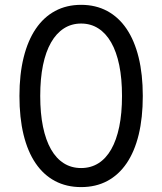

<svg xmlns="http://www.w3.org/2000/svg" viewBox="-20 -757 665 787"><path d="M312.5 9.9Q252.5 9.9 205.4 -15.1Q158.4 -40.1 125.9 -87.9Q93.4 -135.7 76.5 -205.1Q59.7 -274.5 59.7 -363.6Q59.7 -452.1 76.9 -521.5Q94.1 -590.9 126.6 -638.8Q159.1 -686.8 206 -712Q252.8 -737.2 312.5 -737.2Q372.2 -737.2 419.2 -712Q466.3 -686.8 498.8 -638.8Q531.2 -590.9 548.3 -521.5Q565.3 -452.1 565.3 -363.6Q565.3 -274.5 548.5 -205.1Q531.6 -135.7 499.1 -87.9Q466.6 -40.1 419.7 -15.1Q372.9 9.9 312.5 9.9ZM312.5 -68.2Q352.3 -68.2 383.3 -87.7Q414.4 -107.2 435.9 -144.9Q457.4 -182.5 468.8 -237.6Q480.1 -292.6 480.1 -363.6Q480.1 -434.7 468.8 -489.9Q457.4 -545.1 435.7 -582.9Q414.1 -620.7 383 -640.6Q351.9 -660.5 312.5 -660.5Q273.1 -660.5 242 -640.6Q210.9 -620.7 189.3 -582.9Q167.6 -545.1 156.2 -489.9Q144.9 -434.7 144.9 -363.6Q144.9 -292.6 156.2 -237.6Q167.6 -182.5 189.1 -144.9Q210.6 -107.2 241.7 -87.7Q272.7 -68.2 312.5 -68.2Z"/></svg>

Font: Fast_Sans
Style: Regular
Weight: 400
Designer: Rasmus Andersson
Foundry: rsms
Version: Version 3.018;git-588b23468